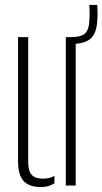

<svg xmlns="http://www.w3.org/2000/svg" viewBox="-20 -750 414 776"><path d="M53 -98V-600H94V-95Q94 -59 108 -43.5Q122 -28 154 -28Q180 -28 200 -39V-9Q177 6 146 6Q97.5 6 75.2 -18.8Q53 -43.5 53 -98ZM246 0V-600H286V0ZM264 -572Q254.5 -572 247 -574L246 -600Q250.5 -600 254.8 -600Q259 -600 264 -600Q308.5 -600 323.8 -614.8Q339 -629.5 341 -663Q342 -677 342.2 -688.5Q342.5 -700 342 -710Q341.5 -720 341 -730H373Q373.5 -718.5 374 -708.2Q374.5 -698 374.2 -687.2Q374 -676.5 373 -664Q370 -614.5 345.2 -593.2Q320.5 -572 264 -572Z"/></svg>

Font: Big Shoulders Stencil Text Thin Thin
Style: Regular
Weight: 250
Version: Version 2.001